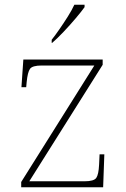

<svg xmlns="http://www.w3.org/2000/svg" viewBox="-20 -786 529 806"><path d="M69 0V-22L376 -511H155Q116 -511 106 -497Q96 -483 92 -442L90 -420H70L78 -536H411V-514L103 -25H335Q374 -25 384 -39Q394 -53 396 -95L398 -138H418L413 0ZM197 -619Q212 -638 230 -664Q248 -690 265 -717Q282 -744 292 -766H335V-756Q323 -739 298.5 -710Q274 -681 247 -652.5Q220 -624 199 -606H197Z"/></svg>

Font: Noto Serif Tamil Thin
Style: Italic
Weight: 100
Italic angle: -12°
Designer: Indian Type Foundry, Tom Grace, and the Monotype Design Team
Foundry: Monotype Imaging Inc.
Version: Version 2.003; ttfautohint (v1.8.4.7-5d5b)